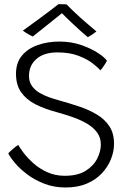

<svg xmlns="http://www.w3.org/2000/svg" viewBox="-20 -868 616 894"><path d="M285.5 5Q232.5 5 187.8 -12Q143 -29 108.5 -54.8Q74 -80.5 51 -107.5Q28 -134.5 18.5 -154Q21.5 -157.5 27.2 -163Q33 -168.5 39.8 -174.2Q46.5 -180 53.2 -185.2Q60 -190.5 65 -193.5Q72 -180 89.8 -156.5Q107.5 -133 135 -108.2Q162.5 -83.5 199.5 -66.5Q236.5 -49.5 281.5 -49.5Q341 -49.5 378 -72.2Q415 -95 432.2 -128.8Q449.5 -162.5 449.5 -195.5Q449.5 -227.5 432 -251.2Q414.5 -275 385.2 -292.2Q356 -309.5 319.5 -322.2Q283 -335 245 -345.5Q186.5 -361 144 -383Q101.5 -405 78 -439Q54.5 -473 54.5 -524.5Q54.5 -575.5 82 -608.8Q109.5 -642 155.5 -658.2Q201.5 -674.5 256 -674.5Q312 -674.5 359 -658Q406 -641.5 437.5 -620.5Q469 -599.5 478 -585Q475.5 -580 469.8 -570.8Q464 -561.5 457.8 -553Q451.5 -544.5 447 -540.5Q437.5 -552.5 412 -572.5Q386.5 -592.5 345.5 -608.2Q304.5 -624 247 -624Q185 -624 150 -593.8Q115 -563.5 115 -514.5Q115 -487 128.5 -468Q142 -449 163.2 -436.2Q184.5 -423.5 209 -415Q233.5 -406.5 255.5 -400.5Q304 -387 349.5 -371.8Q395 -356.5 431.5 -334.5Q468 -312.5 489.5 -279.8Q511 -247 511 -198.5Q511 -162.5 496.5 -126.5Q482 -90.5 453.8 -60.5Q425.5 -30.5 383.5 -12.8Q341.5 5 285.5 5ZM290 -847.5Q309 -828 333.8 -804.8Q358.5 -781.5 384 -759.8Q409.5 -738 429 -721.5Q418 -713 408 -706.2Q398 -699.5 389 -695Q378 -703.5 360.2 -719.5Q342.5 -735.5 323 -753.5Q303.5 -771.5 287.8 -787Q272 -802.5 264.5 -810.5H273Q269.5 -807 253 -794Q236.5 -781 214.5 -763.2Q192.5 -745.5 170.5 -728Q148.5 -710.5 132.5 -698Q128 -700 118.8 -704.8Q109.5 -709.5 100.5 -715.5Q91.5 -721.5 86.5 -725.5Q116 -746.5 150.8 -772Q185.5 -797.5 214 -819Q242.5 -840.5 252 -848.5Q256.5 -848.5 263.2 -848.5Q270 -848.5 277.2 -848.2Q284.5 -848 290 -847.5Z"/></svg>

Font: Grandstander Thin ExtraLight
Style: Regular
Weight: 250
Version: Version 1.200